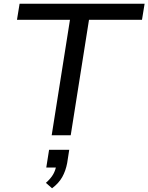

<svg xmlns="http://www.w3.org/2000/svg" viewBox="-20 -725 795 1029"><path d="M257 0 355 -619H71L85 -705H755L741 -619H457L359 0ZM259 284 226 255Q253 231 265.5 208.5Q278 186 282 160L300 173H228L243 78H351L340 149Q332 191 313.5 224Q295 257 259 284Z"/></svg>

Font: Nunito Sans 10pt SemiExpanded Medium
Style: Italic
Weight: 500
Width: 6
Italic angle: -9°
Designer: Vernon Adams
Foundry: Vernon Adams
Version: Version 3.101;gftools[0.9.27]